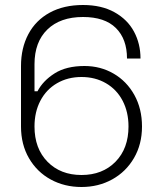

<svg xmlns="http://www.w3.org/2000/svg" viewBox="-20 -734 638 768"><path d="M548 -228Q548 -157 516 -102Q484 -47 429 -16.5Q374 14 306 14Q238 14 183 -16Q128 -46 96 -101Q64 -156 64 -228V-470Q64 -542 93.5 -597.5Q123 -653 179 -683.5Q235 -714 312 -714Q386 -714 438 -685Q490 -656 516 -607.5Q542 -559 542 -500H488Q488 -578 443.5 -622Q399 -666 312 -666Q221 -666 169.5 -616Q118 -566 118 -477V-369H130Q152 -411 198.5 -440.5Q245 -470 318 -470Q382 -470 434.5 -439.5Q487 -409 517.5 -354Q548 -299 548 -228ZM306 -426Q251 -426 208 -401Q165 -376 141.5 -331Q118 -286 118 -228Q118 -140 170 -87Q222 -34 306 -34Q390 -34 442 -87Q494 -140 494 -228Q494 -286 470.5 -331Q447 -376 404 -401Q361 -426 306 -426Z"/></svg>

Font: Space Grotesk Variable
Style: Regular
Weight: 400
Designer: Florian Karsten (Space Grotesk), Colophon Foundry (Space Mono)
Foundry: Florian Karsten
Version: Version 1.106